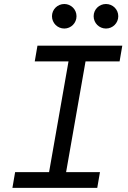

<svg xmlns="http://www.w3.org/2000/svg" viewBox="-20 -916 626 936"><path d="M40.5 0H454.1L467.3 -76.7H302.2L397 -616.7H563L576.2 -693.4H162.6L149.4 -616.7H314L219.2 -76.7H53.7ZM496.6 -776.9C529.8 -776.9 556.6 -803.7 556.6 -836.9C556.6 -870.1 529.8 -896.5 496.6 -896.5C463.4 -896.5 436.5 -870.1 436.5 -836.9C436.5 -803.7 463.4 -776.9 496.6 -776.9ZM293.5 -776.9C326.2 -776.9 353 -803.7 353 -836.9C353 -870.1 326.2 -896.5 293.5 -896.5C260.3 -896.5 233.4 -870.1 233.4 -836.9C233.4 -803.7 260.3 -776.9 293.5 -776.9Z"/></svg>

Font: Cascadia Code PL SemiLight
Style: Italic
Weight: 350
Italic angle: -10°
Monospace: yes
Designer: Aaron Bell
Foundry: Saja Typeworks
Version: Version 2404.023